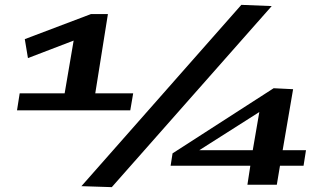

<svg xmlns="http://www.w3.org/2000/svg" viewBox="-20 -760 1343 790"><path d="M50 -306 61 -376H246L283 -593L95 -521L82 -599L354 -702H424L372 -376H528L516 -306ZM440 10 315 6 973 -740 1098 -735ZM682 -78 690 -129 1106 -397 1186 -393 1143 -142H1239L1229 -78H1132L1119 0H998L1010 -78ZM800 -142H1020L1047 -299Z"/></svg>

Font: Georama ExtraExtended SemiBold
Style: Italic
Weight: 600
Width: 8
Italic angle: -9°
Designer: Jean-Baptiste Levee
Foundry: Production Type
Version: Version 1.000